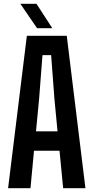

<svg xmlns="http://www.w3.org/2000/svg" viewBox="-20 -988 491 1008"><path d="M22.5 0 121 -800H330.5L428.5 0H311.5L292.5 -196.5H158.5L140 0ZM169 -298.5H282L265.5 -471.5L248.5 -698.5H203L185.5 -471.5ZM174.5 -840 87 -968H171.5L254.5 -840Z"/></svg>

Font: Big Shoulders Text Thin
Style: Bold
Weight: 700
Version: Version 2.002